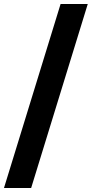

<svg xmlns="http://www.w3.org/2000/svg" viewBox="-20 -828 462 968"><path d="M0 120 285.5 -808H422.5L137 120Z"/></svg>

Font: Encode Sans Expanded SemiBold
Style: Regular
Weight: 600
Width: 7
Designer: Multiple Designers
Foundry: Impallari Type
Version: Version 3.000; ttfautohint (v1.8.3) -l 8 -r 50 -G 200 -x 14 